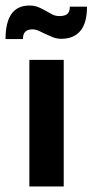

<svg xmlns="http://www.w3.org/2000/svg" viewBox="-47 -673 334 693"><path d="M59 -457H183V0H59ZM175 -533Q158 -533 144 -538.5Q130 -544 117.5 -550Q105 -556 93.5 -561.5Q82 -567 70 -567Q35 -567 36 -532H-27Q-27 -653 59 -653Q78 -653 92 -647Q106 -641 118 -634Q130 -627 141.5 -621Q153 -615 167 -615Q188 -615 196.5 -623Q205 -631 205 -649H267Q267 -590 243 -561.5Q219 -533 175 -533Z"/></svg>

Font: Tilda Sans Bold
Style: Regular
Weight: 700
Designer: ParaType Ltd
Foundry: ParaType Ltd
Version: Version 1.009